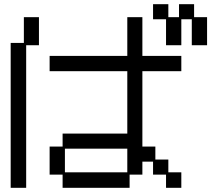

<svg xmlns="http://www.w3.org/2000/svg" viewBox="-20 -869 1040 917"><path d="M773 -777H711V-849H784V-787H835V-849H907V-787H969V-653H896V-777H846V-653H773ZM217 -169H279V-231H588V-529H217V-602H588V-787H660V-602H846V-529H660V-169H722V-107H784V-46H846V28H773V-35H711V-97H660V-35H599V28H279V-35H217ZM31 -664H94V-787H166V-653H105V28H31ZM588 -46V-159H290V-46Z"/></svg>

Font: DotGothic16
Style: Regular
Weight: 400
Designer: Fontworks Inc.
Foundry: Fontworks Inc.
Version: Version 1.100